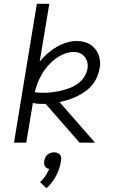

<svg xmlns="http://www.w3.org/2000/svg" viewBox="-20 -755 640 1016"><path d="M54 0 175 -735H241L190 -429Q209 -452 231.5 -472Q254 -492 279 -506.5Q304 -521 331.5 -529.5Q359 -538 388 -538Q406 -538 424 -533.5Q442 -529 456.5 -520Q471 -511 482.5 -497.5Q494 -484 500.5 -468Q507 -452 509 -433.5Q511 -415 508 -397Q504 -373 494.5 -350Q485 -327 469 -307Q453 -287 432 -272Q411 -257 388.5 -246Q366 -235 342.5 -227.5Q319 -220 295 -215L483 0H401L221 -206Q218 -205 214.5 -205Q211 -205 208 -205Q194 -205 180.5 -206Q167 -207 154 -210L119 0ZM212 -264Q235 -264 258 -267Q281 -270 304 -275.5Q327 -281 349.5 -289.5Q372 -298 392 -312.5Q412 -327 425.5 -348Q439 -369 443 -392Q446 -409 442 -425.5Q438 -442 428 -454.5Q418 -467 403 -473.5Q388 -480 371 -480Q345 -480 320 -470Q295 -460 273.5 -444Q252 -428 234 -407.5Q216 -387 202.5 -364Q189 -341 179.5 -317Q170 -293 164 -267Q176 -265 188 -264.5Q200 -264 212 -264ZM226 241 192 209Q208 194 220 176.5Q232 159 240 139Q233 138 227 134Q221 130 217.5 124Q214 118 213.5 110.5Q213 103 214 96Q216 87 220 78Q224 69 231.5 63Q239 57 248 54Q257 51 266 51Q275 51 283.5 54Q292 57 297 63Q302 69 303.5 78Q305 87 303 96Q297 136 277.5 174Q258 212 226 241Z"/></svg>

Font: Iosevka Curly Light Extended
Style: Italic
Weight: 300
Width: 7
Italic angle: -9°
Monospace: yes
Designer: Belleve Invis
Foundry: Belleve Invis
Version: Version 11.1.0; ttfautohint (v1.8.3)